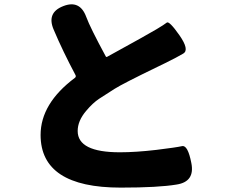

<svg xmlns="http://www.w3.org/2000/svg" viewBox="-20 -803 1040 875"><path d="M530 52Q165 52 165 -188Q165 -331 321 -448Q328 -453 324 -461Q266 -570 225 -667Q191 -745 268 -775Q344 -805 373 -726Q391 -677 462 -546Q464 -542 468 -544L620 -628Q656 -648 692 -669Q729 -691 740 -700Q751 -709 798 -642Q844 -576 815.5 -559Q787 -542 732 -515L697 -498Q540 -422 502 -398Q467 -376 432 -353Q403 -334 372 -297Q334 -252 334 -206Q334 -109 526 -109Q599 -109 693 -120Q783 -131 809.5 -137Q836 -143 852 -60Q869 25 785 38Q702 52 530 52Z"/></svg>

Font: Resource Han Rounded TW Heavy
Style: Regular
Weight: 900
Designer: Cyano Hao (round all glyphs); Ryoko NISHIZUKA 西塚涼子 (kana, bopomofo & ideographs); Paul D. Hunt (Latin, Greek & Cyrillic)
Foundry: Cyano Hao
Version: 0.990